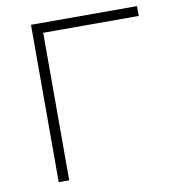

<svg xmlns="http://www.w3.org/2000/svg" viewBox="-80 -776 770 847"><g transform="rotate(-10 305.5 -352.5)"><path d="M115 0V-705H590V-661H162V0Z"/></g></svg>

Font: Nunito Sans 10pt SemiExpanded ExtraLight
Style: Regular
Weight: 250
Width: 6
Designer: Vernon Adams
Foundry: Vernon Adams
Version: Version 3.101;gftools[0.9.27]